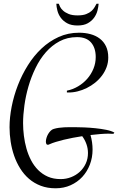

<svg xmlns="http://www.w3.org/2000/svg" viewBox="-20 -851 640 1040"><path d="M594.2 -126Q587.4 -126 580.8 -126.5Q574.2 -127 567.4 -127Q548.8 -127 523.9 -125Q499 -123 470.2 -119.6Q481.4 -80.1 481.4 -41Q481.4 2.4 466.8 40.5Q452.1 78.6 425.8 107.2Q399.4 135.7 362.5 152.3Q325.7 168.9 281.2 168.9Q236.8 168.9 200.9 155.3Q165 141.6 137.2 117.7Q109.4 93.8 89.4 61.5Q69.3 29.3 56.6 -7.3Q43.9 -43.9 37.8 -83.5Q31.7 -123 31.7 -161.6Q31.7 -214.8 43.2 -273.4Q54.7 -332 76.7 -388.9Q98.6 -445.8 130.9 -497.3Q163.1 -548.8 204.8 -588.1Q246.6 -627.4 297.6 -650.6Q348.6 -673.8 408.2 -673.8Q441.4 -673.8 470.2 -666Q499 -658.2 520.5 -641.8Q542 -625.5 554.2 -600.1Q566.4 -574.7 566.4 -539.1Q566.4 -512.2 557.4 -487.5Q548.3 -462.9 532.5 -441.7Q516.6 -420.4 495.4 -403.3Q474.1 -386.2 450 -374.3Q425.8 -362.3 400.1 -356Q374.5 -349.6 349.6 -350.1H342.3V-359.9Q374 -366.2 402.6 -383.1Q431.2 -399.9 452.4 -424.1Q473.6 -448.2 486.1 -478.5Q498.5 -508.8 498.5 -542Q498.5 -591.3 473.4 -620.6Q448.2 -649.9 397.5 -649.9Q344.7 -649.9 302.7 -627.4Q260.7 -605 228.3 -567.9Q195.8 -530.8 172.4 -482.4Q148.9 -434.1 134 -382.3Q119.1 -330.6 112.1 -279.1Q105 -227.5 105 -184.1Q105 -150.9 109.4 -115.5Q113.8 -80.1 123.3 -46.4Q132.8 -12.7 148.4 17.3Q164.1 47.4 186.8 70.1Q209.5 92.8 239.5 106Q269.5 119.1 308.6 119.1Q338.4 119.1 365.2 108.6Q392.1 98.1 412.4 79.3Q432.6 60.5 444.6 34.7Q456.5 8.8 456.5 -22Q456.5 -46.9 448.2 -70.3Q439.9 -93.8 425.3 -113.3Q399.4 -109.4 374 -104.5Q348.6 -99.6 325.4 -94Q302.2 -88.4 282.5 -82.3Q262.7 -76.2 248.5 -69.8Q244.1 -66.9 239.3 -66.9Q232.4 -66.9 230.5 -72.8Q228.5 -78.6 228.5 -84Q228.5 -92.8 231.7 -103.8Q234.9 -114.7 240.7 -124.8Q246.6 -134.8 254.4 -142.6Q262.2 -150.4 271.5 -152.8Q284.7 -156.7 299.1 -158.7Q313.5 -160.6 328.1 -161.4Q342.8 -162.1 357.4 -162.1Q372.1 -162.1 385.3 -162.1Q405.8 -162.1 435.5 -160.9Q465.3 -159.7 496.6 -156.5Q527.8 -153.3 555.7 -147.7Q583.5 -142.1 599.6 -132.8ZM399.9 -712.9Q365.7 -712.9 343.8 -725.1Q321.8 -737.3 308.8 -755.4Q295.9 -773.4 290.8 -793.9Q285.6 -814.5 285.2 -830.6H298.3Q300.3 -824.7 305.4 -814.2Q310.5 -803.7 321.8 -793.5Q333 -783.2 351.8 -775.4Q370.6 -767.6 399.9 -767.6Q429.2 -767.6 447 -774.7Q464.8 -781.7 475.8 -791.7Q486.8 -801.8 492.7 -812.5Q498.5 -823.2 502.9 -830.6H514.2Q513.2 -814.9 508.1 -794.4Q502.9 -773.9 490.2 -755.9Q477.5 -737.8 455.8 -725.3Q434.1 -712.9 399.9 -712.9Z"/></svg>

Font: Montez
Style: Regular
Weight: 400
Designer: Astigmatic (AOETI)
Foundry: Astigmatic (AOETI)
Version: Version 1.000